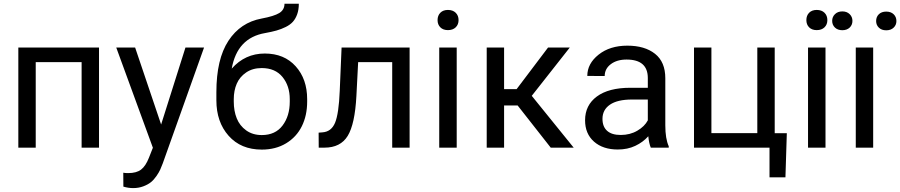

<svg xmlns="http://www.w3.org/2000/svg" viewBox="-20 -779 4749 1013"><path d="M168.5 0H76.7V-528.3H502.4V0H410.6V-451.2H168.5Z M593.3 -528.3H692.9L830.1 -122.1L958.5 -528.3H1056.6L838.9 82.5Q832 101.1 825.4 115.7Q818.8 130.4 805.4 149.9Q792 169.4 776.4 182.1Q760.7 194.8 736.1 204.1Q711.4 213.4 682.6 213.4Q657.2 213.4 630.9 205.6L630.4 132.3Q640.1 134.3 656.2 134.3Q700.2 134.3 724.4 115.7Q748.5 97.2 765.6 53.7L786.6 0.5Z M1121.6 -250V-292.5Q1121.6 -466.8 1185.1 -563.7Q1248.5 -660.6 1360.4 -681.2Q1425.8 -693.4 1453.4 -710.2Q1481 -727.1 1481 -759.3H1556.6Q1556.6 -728 1548.1 -704.1Q1539.6 -680.2 1525.4 -664.3Q1511.2 -648.4 1487.5 -636.7Q1463.9 -625 1438.7 -617.9Q1413.6 -610.8 1378.4 -604.5Q1231.4 -579.1 1202.6 -417Q1272.9 -496.6 1377 -496.6Q1479.5 -496.6 1540 -429.2Q1600.6 -361.8 1600.6 -255.9V-242.7Q1600.6 -169.9 1572.5 -113Q1544.4 -56.2 1489.5 -22.9Q1434.6 10.3 1361.3 10.3Q1251 10.3 1186.3 -62.5Q1121.6 -135.3 1121.6 -250ZM1360.8 -419.9Q1313 -419.9 1278.8 -396.7Q1244.6 -373.5 1229 -337.2Q1213.4 -300.8 1213.4 -255.9V-242.7Q1213.4 -193.8 1229 -154.8Q1244.6 -115.7 1278.8 -91.1Q1313 -66.4 1361.3 -66.4Q1432.6 -66.4 1470.7 -116.7Q1508.8 -167 1508.8 -242.7V-255.9Q1508.8 -325.7 1470.5 -372.8Q1432.1 -419.9 1360.8 -419.9Z M1661.6 0 1661.1 -79.1 1680.2 -80.6Q1728 -83.5 1747.8 -131.3Q1767.6 -179.2 1772.5 -299.8L1782.2 -528.3H2141.1V0H2049.3V-451.2H1869.6L1860.4 -272.5Q1852.5 -124 1814.5 -62Q1776.4 0 1691.9 0Z M2389.6 -528.3V0H2297.4V-528.3ZM2288.6 -672.9Q2288.6 -696.8 2303.2 -711.7Q2317.9 -726.6 2343.3 -726.6Q2369.1 -726.6 2384.3 -711.7Q2399.4 -696.8 2399.4 -672.9Q2399.4 -649.4 2384.3 -634.8Q2369.1 -620.1 2343.3 -620.1Q2317.9 -620.1 2303.2 -634.8Q2288.6 -649.4 2288.6 -672.9Z M2547.9 0V-528.3H2639.6V-308.6H2705.6L2871.6 -528.3H2986.3L2785.6 -273.4L3006.8 0H2885.7L2710.9 -222.7H2639.6V0Z M3239.7 9.8Q3161.1 9.8 3114 -31.7Q3066.9 -73.2 3066.9 -144.5Q3066.9 -224.1 3129.2 -270Q3191.4 -315.9 3305.7 -315.9H3397.9V-367.2Q3397.9 -464.8 3285.6 -464.8Q3234.9 -464.8 3202.6 -440.4Q3170.4 -416 3170.4 -377.9L3078.6 -378.4Q3078.6 -443.4 3138.2 -490.7Q3197.8 -538.1 3290 -538.1Q3381.8 -538.1 3436 -495.1Q3490.2 -452.1 3490.2 -366.2V-118.2Q3490.2 -46.9 3508.3 -7.3V0H3413.6Q3404.3 -21.5 3400.4 -60.1Q3372.6 -28.8 3331.8 -9.5Q3291 9.8 3239.7 9.8ZM3158.7 -151.9Q3158.7 -110.8 3183.1 -88.9Q3207.5 -66.9 3254.9 -66.9Q3304.2 -66.9 3342.5 -89.4Q3380.9 -111.8 3397.9 -144V-253.9H3314.5Q3237.8 -253.9 3198.2 -226.8Q3158.7 -199.7 3158.7 -151.9Z M3641.6 0V-528.3H3733.4V-76.7H3975.6V-528.3H4067.4V-76.2H4131.3L4124 156.7H4040V0Z M4335.4 -528.3V0H4243.2V-528.3ZM4234.4 -672.9Q4234.4 -696.8 4249 -711.7Q4263.7 -726.6 4289.1 -726.6Q4314.9 -726.6 4330.1 -711.7Q4345.2 -696.8 4345.2 -672.9Q4345.2 -649.4 4330.1 -634.8Q4314.9 -620.1 4289.1 -620.1Q4263.7 -620.1 4249 -634.8Q4234.4 -649.4 4234.4 -672.9Z M4586.9 -528.3V0H4495.1V-528.3ZM4370.6 -668.9Q4370.6 -689.9 4385.3 -704.3Q4399.9 -718.8 4424.3 -718.8Q4448.2 -718.8 4462.9 -704.3Q4477.5 -689.9 4477.5 -668.9Q4477.5 -647.5 4462.9 -633.5Q4448.2 -619.6 4424.3 -619.6Q4399.9 -619.6 4385.3 -633.5Q4370.6 -647.5 4370.6 -668.9ZM4602.5 -668Q4602.5 -689.9 4616.9 -703.9Q4631.3 -717.8 4655.8 -717.8Q4680.2 -717.8 4694.8 -703.9Q4709.5 -689.9 4709.5 -668Q4709.5 -647 4694.8 -633.1Q4680.2 -619.1 4655.8 -619.1Q4631.3 -619.1 4616.9 -633.1Q4602.5 -647 4602.5 -668Z"/></svg>

Font: Bert Sans Medium
Style: Regular
Weight: 500
Designer: Christian Robertson, Adam Twardoch, & Cristiano Sobral
Foundry: Google
Version: Version 12.135;January 10, 2020;FontCreator 12.0.0.2547 64-b